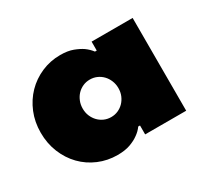

<svg xmlns="http://www.w3.org/2000/svg" viewBox="-115 -726 1014 932"><g transform="rotate(-30 392.5 -260.0)"><path d="M35 -260Q35 -320 56 -371Q77 -422 113.5 -459.5Q150 -497 199.5 -518.5Q249 -540 305 -540Q347 -540 376 -529Q405 -518 424 -505Q446 -489 460 -470H470V-520H700V0H470V-50H460Q446 -30 424 -15Q405 -1 376 9.5Q347 20 305 20Q249 20 199.5 -1Q150 -22 113.5 -59.5Q77 -97 56 -148.5Q35 -200 35 -260ZM370 -365Q349 -365 331 -357Q313 -349 299.5 -335Q286 -321 278 -301.5Q270 -282 270 -260Q270 -237 278 -218Q286 -199 299.5 -185Q313 -171 331 -163Q349 -155 370 -155Q391 -155 409 -163Q427 -171 440.5 -185Q454 -199 462 -218Q470 -237 470 -260Q470 -282 462 -301.5Q454 -321 440.5 -335Q427 -349 409 -357Q391 -365 370 -365Z"/></g></svg>

Font: Imperial One
Style: Regular
Weight: 400
Designer: Jovanny Lemonad
Foundry: Jovanny Lemonad
Version: Version 1.000